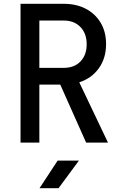

<svg xmlns="http://www.w3.org/2000/svg" viewBox="-20 -750 640 1010"><path d="M88 0V-730H315Q382 -730 432 -703.5Q482 -677 510 -629.5Q538 -582 538 -518Q538 -444 500 -391Q462 -338 397 -317L548 0H433L297 -305H187V0ZM187 -393H315Q371 -393 403.5 -427Q436 -461 436 -517Q436 -574 403 -608Q370 -642 315 -642H187ZM188 240 283 95H395L288 240Z"/></svg>

Font: Tiny Medium
Style: Regular
Weight: 500
Monospace: yes
Designer: Philipp Nurullin, Konstantin Bulenkov
Foundry: JetBrains
Version: Version 2.251; ttfautohint (v1.8.4.7-5d5b)